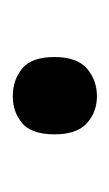

<svg xmlns="http://www.w3.org/2000/svg" viewBox="46 -506 175 308"><g transform="rotate(-90 134.0 -352.5)"><path d="M72 -353Q72 -390 90 -405Q108 -420 133 -420Q159 -420 177.5 -405Q196 -390 196 -353Q196 -317 177.5 -301Q159 -285 133 -285Q108 -285 90 -301Q72 -317 72 -353Z"/></g></svg>

Font: Noto Sans Masaram Gondi
Style: Regular
Weight: 400
Designer: Ek Type & Mukund Gokhale
Foundry: Ek Type
Version: Version 1.004; ttfautohint (v1.8.4.7-5d5b)